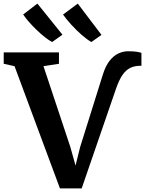

<svg xmlns="http://www.w3.org/2000/svg" viewBox="-40 -1032 800 1059"><path d="M290.7 7.3 40.2 -667 -19.5 -680.2V-743H285.2V-680.2L199.8 -667L347.8 -222L376.6 -118.7L402 -221L527.7 -621.9Q542.6 -669.1 564.6 -696.9Q586.5 -724.7 613 -737Q639.4 -749.3 667.2 -749.3Q698.4 -749.3 716 -746.2Q733.6 -743 740.1 -740.4V-668.2Q740.1 -669.2 738.4 -669.2Q736.7 -669.2 734.5 -669.2Q703.2 -669.2 679.2 -657.9Q655.1 -646.6 636 -619.1Q616.9 -591.7 599.8 -542.4L410.5 7.3ZM247 -800.5Q228.9 -809.9 206.6 -827.7Q184.3 -845.4 161.5 -867.4Q138.8 -889.3 119.5 -911.4Q100.2 -933.6 87.8 -952.1L166.2 -1012.2L304.4 -840.7L248 -800.5ZM463.5 -800.5Q439.9 -813.8 409.9 -840.1Q379.9 -866.5 352.3 -896.9Q324.7 -927.4 307.7 -951.7L389 -1012.2L519.7 -839.6L464.5 -800.5Z"/></svg>

Font: Merriweather Light
Style: Regular
Weight: 300
Designer: Eben Sorkin
Foundry: Eben Sorkin
Version: Version 2.100